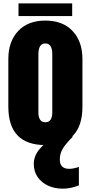

<svg xmlns="http://www.w3.org/2000/svg" viewBox="-20 -856 537 1135"><path d="M248 1.5Q29.3 1.5 29.3 -225.6V-507.3Q29.3 -610.8 87.4 -672.6Q145.5 -734.4 248 -734.4Q351.1 -734.4 409.2 -672.6Q467.3 -610.8 467.3 -507.3V-225.6Q467.3 1.5 248 1.5ZM248 -133.3Q270 -133.3 279.5 -149.2Q289.1 -165 289.1 -189.5V-535.2Q289.1 -599.1 248 -599.1Q207 -599.1 207 -535.2V-189.5Q207 -165 216.6 -149.2Q226.1 -133.3 248 -133.3ZM349.6 259.3Q303.2 259.3 264.6 241.7Q226.1 224.1 202.9 191.2Q179.7 158.2 179.7 112.3Q179.7 23.4 308.6 -48.8H411.6Q378.4 -17.1 356 14.9Q333.5 46.9 333.5 87.4Q333.5 142.1 389.6 142.1Q413.6 142.1 446.3 130.9V239.7Q399.9 259.3 349.6 259.3ZM89.4 -761.2V-835.9H406.7V-761.2Z"/></svg>

Font: webenart
Style: Regular
Weight: 400
Designer: Vernon Adams
Foundry: Vernon Adams
Version: Version 2.116; ttfautohint (v1.8.3)